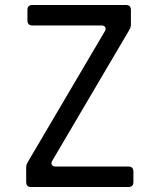

<svg xmlns="http://www.w3.org/2000/svg" viewBox="-20 -750 640 770"><path d="M105 0Q85 0 85 -20V-77Q85 -84 86.5 -89Q88 -94 92 -101L400 -624Q406 -634 402 -641Q398 -648 386 -648H110Q90 -648 90 -668V-710Q90 -730 110 -730H485Q505 -730 505 -710V-653Q505 -646 503.5 -641Q502 -636 498 -629L190 -106Q184 -96 188 -89Q192 -82 204 -82H495Q515 -82 515 -62V-20Q515 0 495 0Z"/></svg>

Font: Pitagon Sans Mono
Style: Regular
Weight: 400
Monospace: yes
Designer: Travis Tran
Foundry: Pitagon
Version: Version 1.001;gftools[0.9.26]